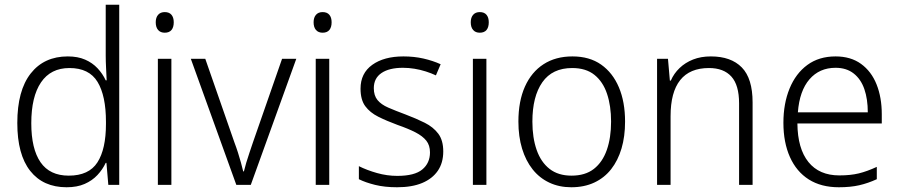

<svg xmlns="http://www.w3.org/2000/svg" viewBox="-20 -780 3792 810"><path d="M261 10Q162 10 107.5 -59Q53 -128 53 -261Q53 -398 109.5 -470Q166 -542 266 -542Q308 -542 339 -528.5Q370 -515 391.5 -492Q413 -469 426 -441H430Q429 -464 427.5 -493Q426 -522 426 -545V-760H483V0H437L429 -93H426Q413 -65 391 -41.5Q369 -18 337 -4Q305 10 261 10ZM270 -39Q355 -39 391 -95Q427 -151 427 -257V-266Q427 -376 391.5 -434.5Q356 -493 273 -493Q194 -493 153 -432.5Q112 -372 112 -260Q112 -152 151 -95.5Q190 -39 270 -39Z M703 -532V0H646V-532ZM675 -729Q694 -729 703.5 -717.5Q713 -706 713 -686Q713 -665 703.5 -653.5Q694 -642 675 -642Q657 -642 647 -653.5Q637 -665 637 -686Q637 -706 647 -717.5Q657 -729 675 -729Z M977 0 785 -532H846L969 -179Q977 -158 984 -136Q991 -114 996.5 -94Q1002 -74 1006 -57H1009Q1013 -74 1019 -94Q1025 -114 1032.5 -136Q1040 -158 1047 -179L1170 -532H1230L1038 0Z M1369 -532V0H1312V-532ZM1341 -729Q1360 -729 1369.5 -717.5Q1379 -706 1379 -686Q1379 -665 1369.5 -653.5Q1360 -642 1341 -642Q1323 -642 1313 -653.5Q1303 -665 1303 -686Q1303 -706 1313 -717.5Q1323 -729 1341 -729Z M1850 -141Q1850 -93 1827 -59.5Q1804 -26 1761 -8Q1718 10 1655 10Q1603 10 1562.5 0Q1522 -10 1494 -24V-79Q1528 -62 1570.5 -50Q1613 -38 1656 -38Q1729 -38 1761.5 -65Q1794 -92 1794 -137Q1794 -167 1778.5 -186.5Q1763 -206 1733 -221.5Q1703 -237 1657 -253Q1611 -270 1576 -287.5Q1541 -305 1521 -332Q1501 -359 1501 -406Q1501 -471 1550.5 -506.5Q1600 -542 1682 -542Q1727 -542 1766.5 -533Q1806 -524 1839 -509L1819 -462Q1800 -471 1776.5 -478.5Q1753 -486 1728.5 -490Q1704 -494 1680 -494Q1622 -494 1589.5 -472Q1557 -450 1557 -408Q1557 -377 1572.5 -358Q1588 -339 1618 -326Q1648 -313 1691 -297Q1736 -280 1772 -262Q1808 -244 1829 -216Q1850 -188 1850 -141Z M2032 -532V0H1975V-532ZM2004 -729Q2023 -729 2032.5 -717.5Q2042 -706 2042 -686Q2042 -665 2032.5 -653.5Q2023 -642 2004 -642Q1986 -642 1976 -653.5Q1966 -665 1966 -686Q1966 -706 1976 -717.5Q1986 -729 2004 -729Z M2617 -267Q2617 -204 2602 -153.5Q2587 -103 2558.5 -66.5Q2530 -30 2487.5 -10Q2445 10 2390 10Q2339 10 2297.5 -9.5Q2256 -29 2227 -65.5Q2198 -102 2182.5 -153Q2167 -204 2167 -267Q2167 -353 2194.5 -414.5Q2222 -476 2273 -509Q2324 -542 2395 -542Q2467 -542 2516 -507.5Q2565 -473 2591 -411.5Q2617 -350 2617 -267ZM2226 -267Q2226 -199 2244 -147.5Q2262 -96 2298.5 -67.5Q2335 -39 2391 -39Q2449 -39 2485.5 -67.5Q2522 -96 2540 -147.5Q2558 -199 2558 -267Q2558 -333 2541 -384Q2524 -435 2488 -464Q2452 -493 2394 -493Q2310 -493 2268 -433Q2226 -373 2226 -267Z M2979 -542Q3064 -542 3109.5 -495.5Q3155 -449 3155 -348V0H3098V-344Q3098 -421 3065.5 -457Q3033 -493 2971 -493Q2890 -493 2849.5 -442Q2809 -391 2809 -290V0H2752V-532H2798L2806 -440H2810Q2823 -470 2847 -493Q2871 -516 2904 -529Q2937 -542 2979 -542Z M3505 -542Q3569 -542 3612.5 -510.5Q3656 -479 3678 -424Q3700 -369 3700 -298V-259H3344Q3345 -153 3390.5 -96.5Q3436 -40 3521 -40Q3568 -40 3603 -48.5Q3638 -57 3679 -76V-24Q3642 -7 3605 1.5Q3568 10 3519 10Q3444 10 3392 -23Q3340 -56 3312.5 -117.5Q3285 -179 3285 -262Q3285 -343 3311 -406.5Q3337 -470 3386 -506Q3435 -542 3505 -542ZM3505 -494Q3437 -494 3395 -445.5Q3353 -397 3346 -306H3641Q3641 -362 3626.5 -404Q3612 -446 3581.5 -470Q3551 -494 3505 -494Z"/></svg>

Font: Noto Sans Display Light
Style: Regular
Weight: 300
Designer: Monotype Design Team
Foundry: Monotype Imaging Inc.
Version: Version 2.003